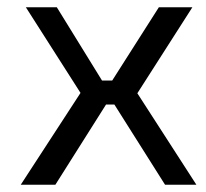

<svg xmlns="http://www.w3.org/2000/svg" viewBox="-20 -507 566 527"><path d="M519 0H433L294 -220H271L132 0H37L201 -252L51 -487H136L260 -286H288L416 -487H508L357 -251Z"/></svg>

Font: Taylor Sans
Style: Regular
Weight: 400
Italic angle: -8°
Designer: Natanael Gama
Version: Version 1.001 September 8, 2015